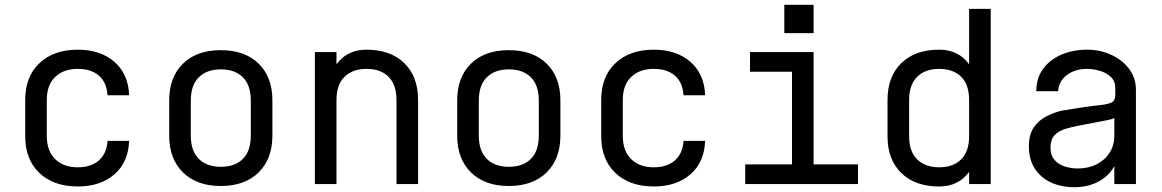

<svg xmlns="http://www.w3.org/2000/svg" viewBox="-20 -767 4840 800"><path d="M304 10Q204 10 144.5 -46Q85 -102 85 -200V-350Q85 -448 144.5 -504Q204 -560 304 -560Q399 -560 457 -509Q515 -458 518 -370H428Q425 -423 392.5 -451.5Q360 -480 304 -480Q245 -480 210 -446.5Q175 -413 175 -351V-200Q175 -138 210 -104Q245 -70 304 -70Q360 -70 392.5 -99Q425 -128 428 -180H518Q515 -92 457 -41Q399 10 304 10Z M900 8Q800 8 742.5 -48.5Q685 -105 685 -202V-348Q685 -446 742.5 -502Q800 -558 900 -558Q1000 -558 1057.5 -502Q1115 -446 1115 -349V-202Q1115 -105 1057.5 -48.5Q1000 8 900 8ZM900 -72Q959 -72 992 -105Q1025 -138 1025 -202V-348Q1025 -412 992 -445Q959 -478 900 -478Q842 -478 808.5 -445Q775 -412 775 -348V-202Q775 -138 808.5 -105Q842 -72 900 -72Z M1292 0V-550H1382V-499Q1426 -560 1507 -560Q1607 -560 1664.5 -504Q1722 -448 1722 -351V0H1632V-350Q1632 -414 1599 -447Q1566 -480 1507 -480Q1449 -480 1415.5 -447Q1382 -414 1382 -350V0Z M2100 8Q2000 8 1942.5 -48.5Q1885 -105 1885 -202V-348Q1885 -446 1942.5 -502Q2000 -558 2100 -558Q2200 -558 2257.5 -502Q2315 -446 2315 -349V-202Q2315 -105 2257.5 -48.5Q2200 8 2100 8ZM2100 -72Q2159 -72 2192 -105Q2225 -138 2225 -202V-348Q2225 -412 2192 -445Q2159 -478 2100 -478Q2042 -478 2008.5 -445Q1975 -412 1975 -348V-202Q1975 -138 2008.5 -105Q2042 -72 2100 -72Z M2704 10Q2604 10 2544.5 -46Q2485 -102 2485 -200V-350Q2485 -448 2544.5 -504Q2604 -560 2704 -560Q2799 -560 2857 -509Q2915 -458 2918 -370H2828Q2825 -423 2792.5 -451.5Q2760 -480 2704 -480Q2645 -480 2610 -446.5Q2575 -413 2575 -351V-200Q2575 -138 2610 -104Q2645 -70 2704 -70Q2760 -70 2792.5 -99Q2825 -128 2828 -180H2918Q2915 -92 2857 -41Q2799 10 2704 10Z M3085 0V-82H3280V-468H3105V-550H3370V-82H3555V0ZM3248 -747H3370V-629H3248Z M4108 0H4018V-51Q3974 10 3893 10Q3793 10 3735.5 -46Q3678 -102 3678 -199V-351Q3678 -448 3735.5 -504Q3793 -560 3893 -560Q3974 -560 4018 -499V-730H4108ZM3893 -480Q3835 -480 3801.5 -447Q3768 -414 3768 -350V-200Q3768 -136 3801.5 -103Q3835 -70 3893 -70Q3952 -70 3985 -103Q4018 -136 4018 -200V-350Q4018 -414 3985 -447Q3952 -480 3893 -480Z M4456 13Q4402 13 4359.5 -6.5Q4317 -26 4292 -64Q4267 -102 4267 -157Q4267 -206 4287 -235.5Q4307 -265 4338.5 -281.5Q4370 -298 4404 -306Q4438 -312 4482.5 -318.5Q4527 -325 4563 -329Q4587 -331 4607 -338Q4627 -345 4627 -370V-401Q4627 -429 4608.5 -446.5Q4590 -464 4562.5 -472Q4535 -480 4509 -480Q4459 -480 4425 -454Q4391 -428 4389 -387H4298Q4298 -442 4326.5 -480.5Q4355 -519 4403 -539.5Q4451 -560 4509 -560Q4564 -560 4610.5 -538.5Q4657 -517 4685 -479.5Q4713 -442 4713 -393V0H4623V-75Q4602 -35 4558 -11Q4514 13 4456 13ZM4471 -65Q4516 -65 4550.5 -83Q4585 -101 4604 -131.5Q4623 -162 4623 -200V-276Q4620 -272 4596.5 -267Q4573 -262 4540.5 -256Q4508 -250 4475 -243.5Q4442 -237 4419 -230Q4388 -220 4372.5 -202Q4357 -184 4357 -152Q4357 -120 4374 -100.5Q4391 -81 4417.5 -73Q4444 -65 4471 -65Z"/></svg>

Font: Tiny
Style: Regular
Weight: 400
Designer: Philipp Nurullin, Konstantin Bulenkov
Foundry: JetBrains
Version: Version 2.251; ttfautohint (v1.8.4.7-5d5b)